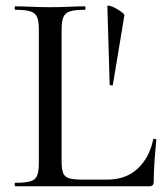

<svg xmlns="http://www.w3.org/2000/svg" viewBox="-20 -647 577 667"><path d="M194 -543V-85Q194 -59 199.5 -45.5Q205 -32 220.5 -27.5Q236 -23 267 -23H352Q417 -23 458 -61Q499 -99 512 -162Q512 -165 517.5 -164.5Q523 -164 523 -161Q520 -132 517 -91Q514 -50 514 -15Q514 0 499 0H33Q31 0 31 -6Q31 -12 33 -12Q68 -12 85.5 -17Q103 -22 109 -37Q115 -52 115 -81V-544Q115 -573 109 -587.5Q103 -602 85.5 -607.5Q68 -613 33 -613Q31 -613 31 -619Q31 -625 33 -625Q57 -625 88.5 -623.5Q120 -622 154 -622Q190 -622 220.5 -623.5Q251 -625 275 -625Q277 -625 277 -619Q277 -613 275 -613Q240 -613 223 -607.5Q206 -602 200 -587Q194 -572 194 -543ZM353 -625Q353 -629 362.5 -626.5Q372 -624 383.5 -617.5Q395 -611 404 -604Q413 -597 412 -593L372 -352Q372 -350 366.5 -350.5Q361 -351 361 -353Z"/></svg>

Font: Cormorant Medium
Style: Regular
Weight: 500
Designer: Christian Thalmann (Catharsis Fonts)
Foundry: Catharsis Fonts
Version: Version 4.000